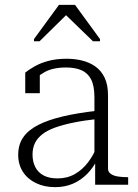

<svg xmlns="http://www.w3.org/2000/svg" viewBox="-20 -761 569 791"><path d="M383 -305V-271Q327 -265 283 -256Q239 -247 207 -235.5Q175 -224 154.5 -208Q134 -192 124 -171.5Q114 -151 114 -124Q114 -95 125.5 -72.5Q137 -50 160 -38Q183 -26 217 -26Q257 -26 288.5 -44Q320 -62 343 -92.5Q366 -123 380 -159L382 -106Q365 -71 339.5 -45Q314 -19 281 -4.5Q248 10 207 10Q163 10 128.5 -6.5Q94 -23 74.5 -53Q55 -83 55 -123Q55 -165 75.5 -195Q96 -225 137 -246Q178 -267 239.5 -281.5Q301 -296 383 -305ZM372 0V-109H369V-360Q369 -408 355 -434.5Q341 -461 315 -472Q289 -483 252 -483Q198 -483 164 -464Q130 -445 111 -418Q110 -426 112 -434Q114 -442 118 -449Q122 -456 128.5 -461Q135 -466 144 -467V-377H84V-462Q99 -474 122.5 -487.5Q146 -501 179 -510Q212 -519 254 -519Q288 -519 318.5 -511.5Q349 -504 373 -487Q397 -470 411 -441Q425 -412 425 -368V-66Q425 -53 436 -45Q447 -37 465 -34Q483 -31 507 -31H508V0ZM289 -741H223L120 -600V-591H143L269 -715H235L363 -591H392V-600Z"/></svg>

Font: Roboto Serif 36pt ExtraLight
Style: Regular
Weight: 250
Designer: Greg Gazdowicz
Foundry: Commercial Type
Version: Version 1.008